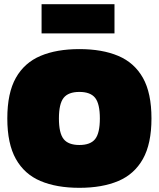

<svg xmlns="http://www.w3.org/2000/svg" viewBox="-20 -889 760 919"><path d="M179 -729V-869H528V-729ZM360 10Q251 10 174 -22.5Q97 -55 56 -128Q15 -201 15 -322Q15 -444 56 -516.5Q97 -589 174 -621.5Q251 -654 360 -654Q469 -654 546 -621.5Q623 -589 664 -516.5Q705 -444 705 -322Q705 -201 664 -128Q623 -55 546 -22.5Q469 10 360 10ZM360 -195Q413 -195 435.5 -223.5Q458 -252 458 -322Q458 -392 435.5 -420.5Q413 -449 360 -449Q307 -449 284.5 -420.5Q262 -392 262 -322Q262 -252 284.5 -223.5Q307 -195 360 -195Z"/></svg>

Font: Boz Display
Style: Regular
Weight: 900
Version: Version 2.000; ttfautohint (v1.8.3)